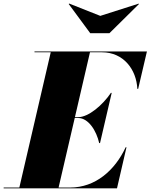

<svg xmlns="http://www.w3.org/2000/svg" viewBox="-70 -1032 825 1052"><path d="M479.5 -945 309 -1012.5 306.5 -1010 424.5 -850H529.5L691.5 -1010L689.5 -1012ZM358 -385.5C415 -385.5 458.5 -315 473.5 -248H478L542 -523H537.5C492.5 -456 415 -390 358 -390H340.5L423 -745.5H489C606 -745.5 677.5 -652 682.5 -545H687L735 -750H119V-745.5H208L36 -4.5H-50V0H571L623 -225H618.5C559.5 -98 452 -4.5 315 -4.5H251L339.5 -385.5Z"/></svg>

Font: Bodoni* 36pt Fatface
Style: Italic
Weight: 900
Italic angle: -13°
Version: Version 2.3